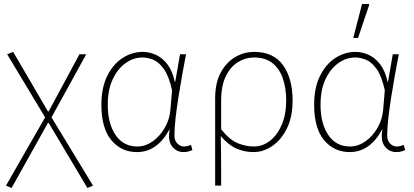

<svg xmlns="http://www.w3.org/2000/svg" viewBox="-20 -750 2072 962"><path d="M38 192 10 180 206 -162 16 -478 46 -490 220 -192H224L378 -478H412L238 -162L446 180L418 192L224 -134H220Z M666 12Q588 12 538 -47.5Q488 -107 488 -225Q488 -310 517 -369Q546 -428 593.5 -459Q641 -490 696 -490Q728 -490 760.5 -475.5Q793 -461 818.5 -428Q844 -395 856 -340H858L882 -478H912Q902 -426 892 -370Q882 -314 873.5 -259.5Q865 -205 859.5 -156.5Q854 -108 854 -70Q854 -46 868.5 -31Q883 -16 902 -16Q911 -16 920.5 -18.5Q930 -21 937 -24L944 2Q937 5 926 8.5Q915 12 900 12Q864 12 842 -16.5Q820 -45 830 -100H828Q767 12 666 12ZM668 -16Q708 -16 744.5 -41.5Q781 -67 805.5 -109.5Q830 -152 834 -202L842 -298Q826 -370 800.5 -405Q775 -440 747 -451Q719 -462 694 -462Q649 -462 609.5 -434Q570 -406 545 -353.5Q520 -301 520 -225Q520 -131 559 -73.5Q598 -16 668 -16Z M1058 180V-257Q1058 -334 1085.5 -385.5Q1113 -437 1157.5 -463.5Q1202 -490 1254 -490Q1350 -490 1398 -423.5Q1446 -357 1446 -246Q1446 -165 1418 -107.5Q1390 -50 1345 -19Q1300 12 1250 12Q1205 12 1165 -5.5Q1125 -23 1086 -68Q1087 -20 1087.5 18Q1088 56 1088 94Q1088 132 1088 180ZM1252 -16Q1297 -16 1334 -45.5Q1371 -75 1392.5 -127Q1414 -179 1414 -246Q1414 -307 1397.5 -356Q1381 -405 1345.5 -433.5Q1310 -462 1252 -462Q1210 -462 1172.5 -439Q1135 -416 1111.5 -368Q1088 -320 1088 -244V-102Q1132 -48 1172.5 -32Q1213 -16 1252 -16Z M1732 12Q1654 12 1604 -47.5Q1554 -107 1554 -225Q1554 -310 1583 -369Q1612 -428 1659.5 -459Q1707 -490 1762 -490Q1794 -490 1826.5 -475.5Q1859 -461 1884.5 -428Q1910 -395 1922 -340H1924L1948 -478H1978Q1968 -426 1958 -370Q1948 -314 1939.5 -259.5Q1931 -205 1925.5 -156.5Q1920 -108 1920 -70Q1920 -46 1934.5 -31Q1949 -16 1968 -16Q1977 -16 1986.5 -18.5Q1996 -21 2003 -24L2010 2Q2003 5 1992 8.5Q1981 12 1966 12Q1930 12 1908 -16.5Q1886 -45 1896 -100H1894Q1833 12 1732 12ZM1734 -16Q1774 -16 1810.5 -41.5Q1847 -67 1871.5 -109.5Q1896 -152 1900 -202L1908 -298Q1892 -370 1866.5 -405Q1841 -440 1813 -451Q1785 -462 1760 -462Q1715 -462 1675.5 -434Q1636 -406 1611 -353.5Q1586 -301 1586 -225Q1586 -131 1625 -73.5Q1664 -16 1734 -16ZM1750 -560 1794 -730H1828L1830 -726L1774 -560Z"/></svg>

Font: SourceSans3VF
Style: Regular
Weight: 200
Designer: Paul D. Hunt
Foundry: Adobe
Version: Version 3.052;hotconv 1.1.0;makeotfexe 2.6.0